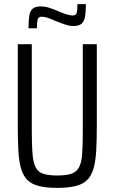

<svg xmlns="http://www.w3.org/2000/svg" viewBox="-20 -902 555 930"><path d="M258 8Q205 8 170 -0.5Q135 -9 114 -29Q93 -49 82.5 -84Q72 -119 69 -171.5Q66 -224 66 -298V-688H134V-264Q134 -198 137.5 -156.5Q141 -115 152.5 -92Q164 -69 189 -60.5Q214 -52 257 -52Q301 -52 326 -60.5Q351 -69 363 -92Q375 -115 378 -156.5Q381 -198 381 -264V-688H449V-298Q449 -224 446 -171.5Q443 -119 432.5 -84Q422 -49 401 -29Q380 -9 345 -0.5Q310 8 258 8ZM118 -765Q118 -803 122 -826.5Q126 -850 139 -860.5Q152 -871 178 -871Q197 -871 218 -864.5Q239 -858 266 -846Q285 -838 302 -832.5Q319 -827 332 -827Q349 -827 352 -841.5Q355 -856 355 -882H396Q396 -845 392 -821.5Q388 -798 375 -787Q362 -776 336 -776Q317 -776 296 -783Q275 -790 250 -800Q228 -810 212 -815.5Q196 -821 182 -821Q165 -821 162 -806.5Q159 -792 159 -765Z"/></svg>

Font: Saira Condensed
Style: Regular
Weight: 400
Width: 3
Designer: Hector Gatti with collaboration of the Omnibus-Type team
Foundry: Omnibus-Type
Version: Version 1.101